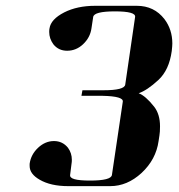

<svg xmlns="http://www.w3.org/2000/svg" viewBox="-20 -635 610 655"><path d="M81.1 -68.8V-76.2Q85.4 -107.9 109.9 -130.9Q134.3 -153.8 164.1 -153.8Q193.4 -153.8 211.9 -130.9Q225.1 -112.8 225.1 -89.8Q225.1 -82 224.1 -77.1L219.2 -38.1Q217.8 -28.3 234.4 -23.7Q251 -19 287.1 -19Q358.9 -19 361.8 -38.1L398.9 -288.1Q401.9 -306.6 330.1 -308.1H257.8L261.2 -327.1H333Q404.3 -327.1 407.2 -346.2L440.9 -577.1Q443.8 -596.2 372.1 -596.2Q300.8 -596.2 297.9 -577.1L292 -538.1Q287.6 -506.8 263.2 -483.9Q239.7 -461.9 209 -461.9Q179.7 -461.9 162.1 -483.9Q147.9 -503.4 147.9 -525.9Q147.9 -534.2 148.9 -538.1Q153.3 -569.3 199.2 -592.8Q243.7 -615.2 304.2 -615.2H446.8Q505.9 -615.2 541 -569.8Q567.9 -534.2 567.9 -486.8Q567.9 -478.5 565.9 -460.9Q557.1 -396 520 -361.8Q481.9 -326.7 453.1 -316.9Q476.6 -308.1 505.9 -271Q525.9 -245.1 525.9 -204.1Q525.9 -184.1 523.9 -172.9L521 -153.8Q512.2 -90.8 462.9 -44.9Q414.1 0 356 0H212.9Q152.8 0 115.2 -22Q81.1 -41.5 81.1 -68.8Z"/></svg>

Font: Hjet
Style: Italic
Weight: 400
Designer: T. Christopher White
Version: Version 1.2